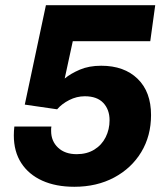

<svg xmlns="http://www.w3.org/2000/svg" viewBox="-20 -706 640 736"><path d="M265 10Q194 10 142 -13.5Q90 -37 61.5 -81Q33 -125 33 -187Q33 -196 33.5 -204Q34 -212 35 -221H177Q176 -217 176 -213Q176 -209 176 -204Q176 -165 202.5 -140Q229 -115 274 -115Q313 -115 341.5 -132.5Q370 -150 385 -180Q400 -210 400 -245Q400 -286 376 -311.5Q352 -337 305 -337Q274 -337 245.5 -322.5Q217 -308 199 -287L75 -305L156 -686H575L556 -548H259L228 -405Q251 -424 286 -439Q321 -454 368 -454Q456 -454 507.5 -404Q559 -354 559 -265Q559 -185 521.5 -123Q484 -61 417.5 -25.5Q351 10 265 10Z"/></svg>

Font: Chivo Mono
Style: Bold Italic
Weight: 700
Italic angle: -8.05°
Monospace: yes
Version: Version 1.008